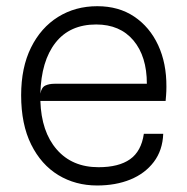

<svg xmlns="http://www.w3.org/2000/svg" viewBox="-20 -576 588 604"><path d="M285.5 7.5Q217.5 7.5 163.5 -25.2Q109.5 -58 78 -121.5Q46.5 -185 46.5 -276.5Q46.5 -363.5 77.5 -426.2Q108.5 -489 162.8 -522.8Q217 -556.5 286 -556.5Q353.5 -556.5 402.2 -523.8Q451 -491 477.5 -434Q504 -377 503.5 -303Q503.5 -288.5 502.5 -276.5Q501.5 -264.5 501 -258.5H107Q110 -161.5 158.5 -105.8Q207 -50 290 -50Q353.5 -50 389 -75Q424.5 -100 432.5 -155H493.5Q491.5 -103 463.8 -66.5Q436 -30 390 -11.2Q344 7.5 285.5 7.5ZM151.5 -312.5H442Q442 -398.5 399.8 -448.8Q357.5 -499 282.5 -499Q199.5 -499 154.5 -441.5Q109.5 -384 107 -281.5Q110.5 -301 122.5 -306.8Q134.5 -312.5 151.5 -312.5Z"/></svg>

Font: Spline Sans Light
Style: Regular
Weight: 300
Designer: Eben Sorkin, Mirko Velimirovic
Foundry: Sorkin Type
Version: Version 1.000; ttfautohint (v1.8.3)